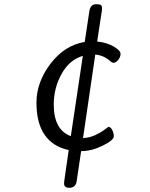

<svg xmlns="http://www.w3.org/2000/svg" viewBox="-20 -877 712 911"><path d="M502 -588Q471 -615 432 -618L374 -222Q404 -223 432 -236Q460 -249 476.5 -262Q493 -275 494 -275Q505 -275 512.5 -260Q520 -245 520 -230Q520 -212 467.5 -186Q415 -160 365 -160L344 -19Q340 14 309 14Q284 14 284 -6Q284 -14 287 -33L306 -165Q231 -181 192 -237Q153 -293 153 -390Q153 -487 219.5 -574.5Q286 -662 382 -678L404 -824Q409 -857 436 -857Q452 -857 458 -853.5Q464 -850 464 -838Q464 -826 461 -811L441 -680Q488 -675 520 -656Q552 -637 552 -621.5Q552 -606 540.5 -592.5Q529 -579 520 -579Q511 -579 502 -588ZM235 -381Q235 -261 316 -231L373 -612Q309 -593 272 -526Q235 -459 235 -381Z"/></svg>

Font: Kite One
Style: Regular
Weight: 400
Designer: Eduardo Rodriguez Tunni
Foundry: Eduardo Rodriguez Tunni
Version: Version 1.001